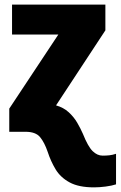

<svg xmlns="http://www.w3.org/2000/svg" viewBox="-20 -569 521 829"><path d="M386 240Q320 240 280.5 218.5Q241 197 220 162Q199 127 186 87Q172 46 153 23Q134 0 90 0H20V-100L232 -420H32V-549H435V-438L222 -114Q254 -105 276.5 -84.5Q299 -64 313.5 -39Q328 -14 338 9Q360 64 380 83.5Q400 103 423 103Q439 103 452.5 101.5Q466 100 481 95V227Q463 233 436 236.5Q409 240 386 240Z"/></svg>

Font: Noto Sans Disp ExtBd
Style: Regular
Weight: 800
Designer: Monotype Design Team
Foundry: Monotype Imaging Inc.
Version: Version 2.000;GOOG;noto-source:20170915:90ef993387c0; ttfaut